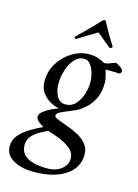

<svg xmlns="http://www.w3.org/2000/svg" viewBox="-173 -684 707 981"><g transform="rotate(15 180.5 -193.5)"><path d="M255 -615Q261 -615 264 -608Q282 -574 295.5 -550.5Q309 -527 330 -494Q329 -490 325 -487Q321 -484 317 -484Q302 -496 284.5 -510.5Q267 -525 254 -535.5Q241 -546 241 -546Q241 -546 223.5 -535.5Q206 -525 182 -510.5Q158 -496 139 -484Q128 -484 130 -494Q153 -516 170.5 -533Q188 -550 205 -567.5Q222 -585 243 -608Q250 -615 255 -615ZM325 -372Q326 -368 332.5 -346.5Q339 -325 339 -305Q339 -253 321 -219Q303 -185 281.5 -166.5Q260 -148 250 -142Q233 -132 206.5 -121.5Q180 -111 159 -101Q138 -91 138 -80Q138 -70 158 -62Q178 -54 207 -44Q236 -34 265 -19Q294 -4 314 19Q334 42 334 76Q334 146 272 187Q210 228 105 228Q39 228 -4 203Q-47 178 -47 132Q-47 98 -24 72Q-1 46 32 26.5Q65 7 94 -6L76 -18Q67 -24 59.5 -32Q52 -40 52 -53Q52 -65 69.5 -79Q87 -93 110 -104Q133 -115 149 -119Q134 -119 107.5 -131.5Q81 -144 60 -169.5Q39 -195 39 -233Q39 -288 66.5 -331.5Q94 -375 136.5 -400.5Q179 -426 224 -426Q252 -426 270.5 -419.5Q289 -413 307 -404Q314 -401 326 -404.5Q338 -408 349 -413Q355 -415 360 -416.5Q365 -418 368 -419Q378 -416 393 -405.5Q408 -395 408 -385Q408 -380 405 -375.5Q402 -371 396 -371Q392 -371 386 -371Q380 -371 373 -372Q359 -372 345 -372Q331 -372 325 -372ZM271 115Q271 84 246 63Q221 42 187 28.5Q153 15 124 6Q105 14 81.5 27.5Q58 41 41.5 60Q25 79 25 107Q25 139 44 158Q63 177 95 185Q127 193 165 193Q214 193 242.5 169.5Q271 146 271 115ZM207 -397Q176 -397 154.5 -372Q133 -347 122 -311Q111 -275 111 -241Q111 -205 126 -176Q141 -147 172 -147Q204 -147 225 -169.5Q246 -192 256.5 -224.5Q267 -257 267 -287Q267 -311 260 -336.5Q253 -362 239.5 -379.5Q226 -397 207 -397Z"/></g></svg>

Font: Amiri
Style: Italic
Weight: 400
Italic angle: 10°
Designer: Khaled Hosny
Version: Version 0.113